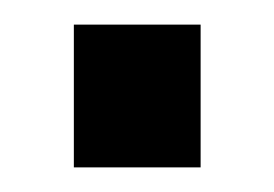

<svg xmlns="http://www.w3.org/2000/svg" viewBox="-20 -413 223 156"><path d="M143 -277H40V-393H143Z"/></svg>

Font: Non Bureau Medium
Style: Regular
Weight: 500
Designer: Jona Saucedo
Foundry: Non Foundry
Version: Version 1.000; ttfautohint (v1.8.4)